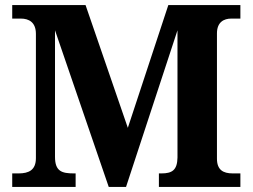

<svg xmlns="http://www.w3.org/2000/svg" viewBox="-20 -734 992 754"><path d="M28 0H277V-53H270C223 -53 196 -61 196 -118V-615L407 0H475L677 -615V-115C676 -66 656 -53 614 -53H604V0H924V-53H894C856 -53 832 -67 832 -111V-603C832 -647 859 -661 888 -661H924V-714H641L482 -232L316 -714H28V-661H62C93 -661 121 -647 121 -601V-113C121 -66 93 -53 53 -53H28Z"/></svg>

Font: Noto Serif Malayalam
Style: Bold
Weight: 700
Designer: Indian type Foundry, Jelle Bosma, Monotype Design Team
Foundry: Monotype Imaging Inc.
Version: Version 2.104